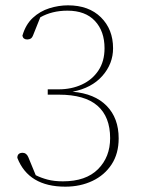

<svg xmlns="http://www.w3.org/2000/svg" viewBox="-20 -687 530 720"><path d="M159 -352H200Q248 -352 287 -370Q326 -388 349 -422.5Q372 -457 372 -506Q372 -570 336 -608.5Q300 -647 233 -647Q175 -647 131 -622L105 -557Q101 -546 95.5 -542.5Q90 -539 82 -539Q67 -539 64 -553Q76 -595 103 -620Q130 -645 165 -656Q200 -667 235 -667Q313 -667 358.5 -622Q404 -577 404 -506Q404 -448 364 -402.5Q324 -357 252 -343Q335 -336 380 -290Q425 -244 425 -168Q425 -111 398.5 -70.5Q372 -30 326.5 -8.5Q281 13 225 13Q87 13 45 -95Q45 -114 65 -114Q79 -114 86 -98L114 -30Q134 -20 158.5 -13.5Q183 -7 216 -7Q302 -7 347.5 -52.5Q393 -98 393 -169Q393 -249 345.5 -290.5Q298 -332 201 -332H159Z"/></svg>

Font: Source Serif Pro ExtraLight
Style: Regular
Weight: 200
Designer: Frank Grießhammer
Foundry: Adobe Systems Incorporated
Version: Version 3.001;hotconv 1.0.111;makeotfexe 2.5.65597